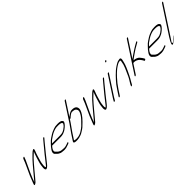

<svg xmlns="http://www.w3.org/2000/svg" viewBox="340 -2135 3623 3623"><g transform="rotate(-45 2151.0 -323.5)"><path d="M355 -467C347.5 -462 341.6 -452 337.2 -437C328.4 -407 304.8 -359 289.6 -324C223.1 -187 177.9 -81 152.4 -7C128.9 47 137 61 176.3 34C180.7 31 187.7 25 196.6 17C205.6 9 225.4 -15 256.6 -54C324.5 -139 358.2 -173 428.1 -258C462.8 -300 509.4 -348 570 -402C575 -406 577.9 -410 579.9 -412C578.4 -407 573.1 -392 562.8 -367C552.4 -342 544.1 -317 537.3 -293C524.6 -247 497.7 -170 494 -130C489.4 -82 477.7 -42 500.9 -14C521 4 562.7 -34 589 -67C678.7 -180 744.5 -265 849.1 -390L904.1 -455C919.4 -474 894.4 -480 879 -461L823.5 -395C730.9 -286 642.7 -176 564.9 -75C551.6 -58 541.1 -47 532.2 -41C525.6 -54 520.5 -68 523.8 -91C526.2 -106 528.6 -123 529.9 -142C532.7 -176 558.6 -255 571.7 -302C583.4 -342 594.2 -368 608.5 -405C623.7 -444 616.5 -468 571.8 -434C555.8 -422 530 -398 493.8 -361L449.6 -316C431.8 -298 410.9 -274 386.2 -244C341.1 -189 271.2 -110 227.1 -55C205.8 -28 189.4 -9 180.5 1C182 -4 191.3 -29 207.4 -74C223.6 -119 266.4 -212 334.8 -355C353.6 -393 363.9 -418 367.3 -429C370.7 -440 374.6 -450 378.1 -457C387.9 -475 377.9 -483 355 -467Z M931.9 -276C948.8 -294 963.2 -311 980.6 -326C989 -333 1011.4 -348 1049.2 -372C1089 -398 1132.9 -418 1182.8 -430C1196.3 -433 1218.2 -435 1249.2 -435C1288.2 -435 1331.3 -431 1341.9 -410C1348.5 -397 1350 -398 1334.2 -374C1327.3 -364 1319.3 -354 1308.9 -345C1276.6 -316 1247.3 -297 1221.8 -288C1202.9 -280 1174.9 -276 1137.9 -276ZM904.2 -246H1118.2C1169.2 -246 1202.6 -251 1256.9 -280C1285.3 -295 1343.4 -342 1364.2 -374C1385.9 -408 1384.9 -412 1375.8 -430C1361.6 -458 1325 -465 1264 -465C1222 -465 1188.6 -460 1162.6 -450C1144.2 -443 1124.2 -435 1105.8 -428C1072.4 -415 1028.6 -385 999.3 -366C965.4 -344 949.5 -330 914.8 -292C879.6 -253 867.2 -244 838 -199C818.7 -170 811.9 -144 817.6 -121C821.7 -103 838.3 -96 848.9 -83C857 -73 867.5 -66 877.1 -57C885.6 -48 911.2 -41 922.7 -34C929.3 -31 954.3 -27 997.8 -24H1022.8C1045.8 -24 1075.3 -31 1114.7 -46L1142.6 -56C1155 -61 1161 -67 1162.4 -76C1163.8 -91 1147.4 -84 1117.5 -72C1085.6 -60 1060.6 -54 1040.6 -54C1010.6 -54 984.6 -58 962.6 -60C941.5 -62 944.5 -66 923.4 -74C910.9 -79 896.3 -90 880.7 -109C876.1 -114 872.6 -119 867.1 -122C845 -136 847.7 -168 872.9 -207C885.3 -226 893.8 -233 904.2 -246Z M1267.3 -27 1349.4 -153 1458.2 -307 1495.3 -364C1495.8 -363 1494.8 -363 1495.8 -363C1503.3 -360 1511.8 -363 1521.7 -371L1533.1 -382C1540.1 -388 1549 -396 1564.4 -407C1591.8 -426 1591.8 -426 1616.8 -432C1627.8 -434 1662.3 -427 1679.3 -423C1700.9 -414 1715 -398 1722.7 -375C1730.4 -352 1718.6 -316 1685.5 -265C1663.8 -231 1618.6 -182 1553.6 -119C1532.8 -99 1500.9 -75 1457.1 -49C1431.3 -33 1379.9 -14 1340.9 -14C1332.9 -14 1325.4 -13 1317.4 -13C1308.4 -13 1261.9 -18 1267.3 -27ZM1666.5 -673 1428.2 -307 1319.4 -153 1237.3 -27C1224 -6 1230.6 7 1258.6 13C1273.1 16 1286.6 17 1299.1 16H1322.1C1347.1 16 1382.1 8 1424.9 -8C1436.9 -12 1454.8 -22 1479.2 -37C1544.9 -77 1556.3 -88 1625.8 -158C1665 -197 1694.8 -233 1715.5 -265C1745.2 -311 1760.4 -348 1759.7 -377C1757.8 -434 1720.5 -462 1649.5 -462C1622.5 -464 1592.1 -453 1556.8 -428C1539.9 -416 1525.5 -405 1516.5 -397L1696.5 -673C1701.4 -681 1698.8 -688 1690.8 -688C1682.8 -688 1671.4 -681 1666.5 -673Z M1948 -467C1940.5 -462 1934.6 -452 1930.2 -437C1921.4 -407 1897.8 -359 1882.6 -324C1816.1 -187 1770.9 -81 1745.4 -7C1721.9 47 1730 61 1769.3 34C1773.7 31 1780.7 25 1789.6 17C1798.6 9 1818.4 -15 1849.6 -54C1917.5 -139 1951.2 -173 2021.1 -258C2055.8 -300 2102.4 -348 2163 -402C2168 -406 2170.9 -410 2172.9 -412C2171.4 -407 2166.1 -392 2155.8 -367C2145.4 -342 2137.1 -317 2130.3 -293C2117.6 -247 2090.7 -170 2087 -130C2082.4 -82 2070.7 -42 2093.9 -14C2114 4 2155.7 -34 2182 -67C2271.7 -180 2337.5 -265 2442.1 -390L2497.1 -455C2512.4 -474 2487.4 -480 2472 -461L2416.5 -395C2323.9 -286 2235.7 -176 2157.9 -75C2144.6 -58 2134.1 -47 2125.2 -41C2118.6 -54 2113.5 -68 2116.8 -91C2119.2 -106 2121.6 -123 2122.9 -142C2125.7 -176 2151.6 -255 2164.7 -302C2176.4 -342 2187.2 -368 2201.5 -405C2216.7 -444 2209.5 -468 2164.8 -434C2148.8 -422 2123 -398 2086.8 -361L2042.6 -316C2024.8 -298 2003.9 -274 1979.2 -244C1934.1 -189 1864.2 -110 1820.1 -55C1798.8 -28 1782.4 -9 1773.5 1C1775 -4 1784.3 -29 1800.4 -74C1816.6 -119 1859.4 -212 1927.8 -355C1946.6 -393 1956.9 -418 1960.3 -429C1963.7 -440 1967.6 -450 1971.1 -457C1980.9 -475 1970.9 -483 1948 -467Z M2602.6 -460 2348.5 -70C2343 -61 2337.6 -52 2332.2 -43L2315.4 -13C2306 6 2339 2 2348.4 -17L2353.3 -27C2358.2 -37 2366.1 -51 2378.5 -70L2632.6 -460C2637.5 -468 2634.9 -475 2626.9 -475C2618.9 -475 2607.5 -468 2602.6 -460ZM2742 -670C2730.5 -663 2725.1 -656 2727.6 -649C2728.2 -638 2735.2 -636 2748.2 -644C2773.6 -659 2765.9 -684 2742 -670Z M2472.4 -9 2541.6 -115C2583.2 -179 2630.7 -239 2681.8 -294C2728.4 -344 2739.9 -353 2776.1 -386C2803.9 -412 2864.6 -452 2895 -465C2907.5 -470 2924 -471 2938.9 -475C2949.9 -475 2953.5 -466 2951.1 -449C2943.5 -397 2930.4 -350 2910.2 -305C2902.3 -287 2892.5 -267 2884.2 -246C2863.5 -196 2866.9 -207 2842.4 -153C2831 -128 2812.3 -96 2787.1 -57C2770.8 -32 2759.4 -11 2752.1 8C2739.2 28 2772.7 25 2785 2C2794.9 -16 2806.2 -41 2821.5 -64C2830.9 -79 2837.3 -90 2841.3 -98C2852.1 -120 2862.5 -135 2873.8 -160C2887.1 -189 2900.4 -212 2911.7 -239C2926.9 -276 2950.1 -321 2959.8 -355C2970.1 -390 2979.8 -424 2987 -463C2990.3 -494 2979.2 -508 2954.2 -504C2924.3 -500 2901.8 -495 2869.9 -477C2849 -465 2835.1 -457 2827.1 -451C2819.7 -446 2813.2 -441 2805.7 -436C2788.3 -423 2775.4 -415 2757 -398C2714.8 -361 2671.6 -318 2628.5 -269C2596.7 -237 2557.6 -186 2511.6 -115L2442.4 -9C2437.5 -1 2440 6 2448 6C2456 6 2467.5 -1 2472.4 -9Z M3324.5 -673 2935.9 -77C2931 -69 2933.5 -62 2941.5 -62C2949.5 -62 2961 -69 2965.9 -77L3088 -264H3092C3094 -264 3096.5 -265 3101 -268C3148 -268 3187.1 -252 3218.4 -220C3239 -195 3252.7 -176 3258.3 -163L3266.9 -146C3274 -134 3308.8 -156 3301.2 -169L3292.6 -186C3285.5 -200 3269.3 -222 3243.6 -253C3225.9 -274 3172.8 -298 3128.8 -298C3134.2 -307 3207.8 -357 3215.8 -363C3277.9 -408 3339.7 -446 3398.9 -477L3412.9 -485C3436.3 -498 3430.6 -521 3407.2 -508L3393.3 -500C3383.8 -495 3369.9 -487 3351.9 -477C3323 -461 3261.3 -421 3235.5 -403C3213.1 -388 3150.9 -347 3129.5 -328L3354.5 -673C3359.4 -681 3356.8 -688 3348.8 -688C3340.8 -688 3329.4 -681 3324.5 -673Z M3519.9 -276C3536.8 -294 3551.2 -311 3568.6 -326C3577 -333 3599.4 -348 3637.2 -372C3677 -398 3720.9 -418 3770.8 -430C3784.3 -433 3806.2 -435 3837.2 -435C3876.2 -435 3919.3 -431 3929.9 -410C3936.5 -397 3938 -398 3922.2 -374C3915.3 -364 3907.3 -354 3896.9 -345C3864.6 -316 3835.3 -297 3809.8 -288C3790.9 -280 3762.9 -276 3725.9 -276ZM3492.2 -246H3706.2C3757.2 -246 3790.6 -251 3844.9 -280C3873.3 -295 3931.4 -342 3952.2 -374C3973.9 -408 3972.9 -412 3963.8 -430C3949.6 -458 3913 -465 3852 -465C3810 -465 3776.6 -460 3750.6 -450C3732.2 -443 3712.2 -435 3693.8 -428C3660.4 -415 3616.6 -385 3587.3 -366C3553.4 -344 3537.5 -330 3502.8 -292C3467.6 -253 3455.2 -244 3426 -199C3406.7 -170 3399.9 -144 3405.6 -121C3409.7 -103 3426.3 -96 3436.9 -83C3445 -73 3455.5 -66 3465.1 -57C3473.6 -48 3499.2 -41 3510.7 -34C3517.3 -31 3542.3 -27 3585.8 -24H3610.8C3633.8 -24 3663.3 -31 3702.7 -46L3730.6 -56C3743 -61 3749 -67 3750.4 -76C3751.8 -91 3735.4 -84 3705.5 -72C3673.6 -60 3648.6 -54 3628.6 -54C3598.6 -54 3572.6 -58 3550.6 -60C3529.5 -62 3532.5 -66 3511.4 -74C3498.9 -79 3484.3 -90 3468.7 -109C3464.1 -114 3460.6 -119 3455.1 -122C3433 -136 3435.7 -168 3460.9 -207C3473.3 -226 3481.8 -233 3492.2 -246Z M3930.2 -112 4299.4 -679C4304.8 -688 4301.8 -694 4293.8 -694C4285.8 -694 4274.8 -688 4269.4 -679L3913 -132C3837.9 -16 3846.1 14 3854.1 14C3880.1 14 3927.4 -17 3994.9 -85L3997.3 -94L3893 -6C3897.4 -11 3883.9 -12 3882.9 -12C3875.9 -12 3870.8 -22 3873.8 -28C3884.2 -43 3912.4 -84 3930.2 -112Z"/></g></svg>

Font: MewTooHand
Style: UltimateIta
Weight: 400
Designer: Mew Too, Robert Jablonski
Version: Version 0.77